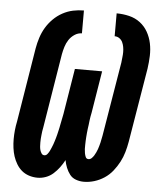

<svg xmlns="http://www.w3.org/2000/svg" viewBox="-53 -781 706 836"><g transform="rotate(5 300.0 -363.5)"><path d="M344 8Q326 8 309.5 2Q293 -4 283 -17Q273 -30 266.5 -46Q260 -62 257 -79Q248 -62 236.5 -46.5Q225 -31 210.5 -18Q196 -5 178 1.5Q160 8 142 8Q122 8 104 2Q86 -4 72.5 -15.5Q59 -27 49.5 -43Q40 -59 34.5 -76Q29 -93 26.5 -112Q24 -131 24 -150.5Q24 -170 26 -189.5Q28 -209 32 -228L85 -553Q89 -576 96.5 -599.5Q104 -623 116.5 -644Q129 -665 147 -683Q165 -701 187 -713Q209 -725 232.5 -730Q256 -735 280 -735V-635Q263 -635 248 -625Q233 -615 223.5 -600.5Q214 -586 209 -569.5Q204 -553 201 -537L148 -212Q146 -204 145 -195.5Q144 -187 143 -178.5Q142 -170 141.5 -162Q141 -154 141 -146Q141 -138 141.5 -129.5Q142 -121 144 -113.5Q146 -106 150.5 -99Q155 -92 163 -92Q171 -92 176.5 -99Q182 -106 185.5 -113Q189 -120 192 -127.5Q195 -135 198 -142.5Q201 -150 203 -157.5Q205 -165 207.5 -172.5Q210 -180 211.5 -187.5Q213 -195 215 -202.5Q217 -210 218.5 -218Q220 -226 221.5 -233.5Q223 -241 224.5 -248.5Q226 -256 227.5 -263.5Q229 -271 230.5 -278.5Q232 -286 233 -294L263 -478H382L352 -294Q350 -285 348.5 -276Q347 -267 346 -258.5Q345 -250 344 -241Q343 -232 341.5 -223Q340 -214 339.5 -205Q339 -196 338 -187Q337 -178 337 -169.5Q337 -161 336.5 -152Q336 -143 336.5 -134.5Q337 -126 338.5 -117Q340 -108 343.5 -100Q347 -92 356 -92Q364 -92 370 -98Q376 -104 380 -110.5Q384 -117 387.5 -124.5Q391 -132 393.5 -139Q396 -146 398 -153.5Q400 -161 402 -168.5Q404 -176 405 -183.5Q406 -191 408 -198L462 -523Q463 -535 464.5 -546.5Q466 -558 466 -569.5Q466 -581 464 -592Q462 -603 457.5 -612.5Q453 -622 444 -628.5Q435 -635 423 -635V-735Q451 -735 478 -728.5Q505 -722 526 -706Q547 -690 560 -667Q573 -644 578.5 -617.5Q584 -591 583 -563Q582 -535 578 -507L524 -182Q520 -159 513.5 -136.5Q507 -114 496 -93Q485 -72 469.5 -52.5Q454 -33 433.5 -19.5Q413 -6 390 1Q367 8 344 8Z"/></g></svg>

Font: Iosevka Slab Extended
Style: Bold Italic
Weight: 700
Width: 7
Italic angle: -9°
Monospace: yes
Designer: Belleve Invis
Foundry: Belleve Invis
Version: Version 11.1.0; ttfautohint (v1.8.3)